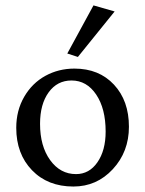

<svg xmlns="http://www.w3.org/2000/svg" viewBox="-20 -681 536 709"><path d="M267.6 -470.7 228.5 -483.4 325.2 -661.1 403.3 -638.7ZM251 7.8Q156.2 7.8 98.1 -52.5Q40 -112.8 40 -209Q40 -272.9 69.3 -323.5Q98.6 -374 147.5 -400.9Q196.3 -427.7 254.9 -427.7Q345.7 -427.7 400.9 -368.4Q456.1 -309.1 456.1 -212.9Q456.1 -120.6 396.7 -56.4Q337.4 7.8 251 7.8ZM260.7 -38.1Q309.6 -38.1 339.8 -81.8Q370.1 -125.5 370.1 -195.3Q370.1 -279.8 335.2 -331.8Q300.3 -383.8 244.1 -383.8Q191.4 -383.8 159.7 -340.1Q127.9 -296.4 127.9 -223.6Q127.9 -141.1 165.3 -89.6Q202.6 -38.1 260.7 -38.1Z"/></svg>

Font: Crimson Pro
Style: Regular
Weight: 400
Designer: Jacques Le Bailly
Foundry: Baron von Fonthausen
Version: Version 1.003